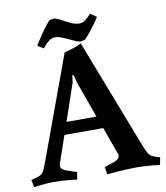

<svg xmlns="http://www.w3.org/2000/svg" viewBox="-100 -900 851 984"><g transform="rotate(-10 325.0 -408.0)"><path d="M-10 -30Q21 -37 35.5 -44Q50 -51 57.5 -66Q65 -81 76 -111L272 -645Q295 -650 319 -658Q343 -666 361 -675L579 -111Q591 -81 599 -66Q607 -51 620 -44Q633 -37 660 -30L653 9Q619 4 586 2Q553 0 532 0Q517 0 490 1Q463 2 433 4Q403 6 378 9L372 -30Q372 -30 391 -36Q410 -42 426 -48Q452 -58 452 -75Q452 -82 449 -89L399 -228H197L149 -89Q148 -85 147.5 -82Q147 -79 147 -75Q147 -65 153.5 -59Q160 -53 172 -48Q188 -42 208 -36Q228 -30 228 -30L222 9Q190 4 156 2Q122 0 101 0Q80 0 56.5 2Q33 4 -2 9ZM285 -485 219 -292H375L308 -478L297 -520L290 -523ZM234 -729Q217 -729 201 -715.5Q185 -702 170 -683L139 -702Q147 -716 163.5 -741Q180 -766 197.5 -789Q215 -812 224 -821L247 -825Q264 -822 285 -810Q306 -798 329 -787.5Q352 -777 373 -777Q390 -777 404.5 -788.5Q419 -800 434 -817L466 -795Q459 -782 442.5 -759.5Q426 -737 409.5 -717Q393 -697 383 -689L360 -685Q344 -688 322.5 -698.5Q301 -709 278 -719Q255 -729 234 -729Z"/></g></svg>

Font: Buenard
Style: Regular
Weight: 400
Version: Version 2.000